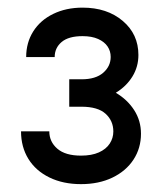

<svg xmlns="http://www.w3.org/2000/svg" viewBox="-20 -898 416 493"><path d="M342 -554.8Q342 -517.6 322.8 -488.2Q303.6 -458.8 268.7 -442Q233.8 -425.2 188 -425.2Q142 -425.2 106.9 -442.3Q71.8 -459.4 52.9 -490Q34 -520.6 34 -560.8H106.6Q106.6 -534 127.2 -516.2Q147.8 -498.4 188 -498.4Q215.4 -498.4 233.9 -506.7Q252.4 -515 261.7 -529.2Q271 -543.4 271 -560.4Q271 -587.8 251.1 -605.9Q231.2 -624 189 -624H157.8V-694.4H189.6Q225.6 -694.4 244.9 -711.1Q264.2 -727.8 264.2 -751.8Q264.2 -766.8 256.2 -778.7Q248.2 -790.6 232 -797.9Q215.8 -805.2 192 -805.2Q156 -805.2 138.2 -790.1Q120.4 -775 120.4 -751.4H47.2Q47.2 -788.6 65.4 -817.4Q83.6 -846.2 116.7 -862.3Q149.8 -878.4 192 -878.4Q255 -878.4 295.2 -844.3Q335.4 -810.2 335.4 -756.8Q335.4 -726.6 320 -701.5Q304.6 -676.4 277.4 -659.8Q307.2 -642.2 324.6 -615.1Q342 -588 342 -554.8Z"/></svg>

Font: SUIT Variable
Style: Regular
Weight: 400
Designer: Sunn Youn; Korean Glyphs from Source Han Sans (Sandoll Communications; Soo-young Jang, Joo-yeon Kang)
Foundry: Sunn
Version: Version 1.150;FEAKit 1.0